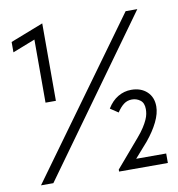

<svg xmlns="http://www.w3.org/2000/svg" viewBox="-80 -784 795 857"><g transform="rotate(-10 317.5 -355.5)"><path d="M121 -646 19 -606V-653L168 -711V-360H121ZM93 0H37L544 -700H597ZM391 -9 498 -134Q517 -156 528.5 -174Q540 -192 546.5 -206.5Q553 -221 555 -232.5Q557 -244 557 -254Q557 -282 540.5 -294.5Q524 -307 503 -307Q482 -307 466 -295Q450 -283 435 -260L399 -284Q419 -317 447 -333.5Q475 -350 507 -350Q551 -350 578 -325Q605 -300 605 -258Q605 -226 586.5 -188Q568 -150 535 -110L476 -43H612V0H391Z"/></g></svg>

Font: Tilda Sans Light
Style: Regular
Weight: 300
Designer: ParaType Ltd
Foundry: ParaType Ltd
Version: Version 1.009